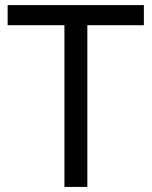

<svg xmlns="http://www.w3.org/2000/svg" viewBox="-20 -734 596 754"><path d="M323 0H233V-635H10V-714H545V-635H323Z"/></svg>

Font: Noto Sans Soyombo
Style: Regular
Weight: 400
Designer: Monotype Design Team
Foundry: Monotype Imaging Inc.
Version: Version 2.001; ttfautohint (v1.8.4.7-5d5b)